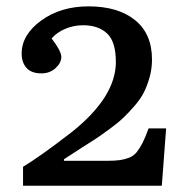

<svg xmlns="http://www.w3.org/2000/svg" viewBox="-20 -590 599 610"><path d="M53.2 0V-60.1Q108.9 -93.8 206.1 -168.9Q348.1 -281.2 348.1 -393.1Q348.1 -457.5 320.3 -483.6Q292.5 -509.8 244.1 -509.8Q213.9 -509.8 187 -498.3Q160.2 -486.8 144 -467.8Q174.8 -427.7 174.8 -409.2Q174.8 -390.1 156.5 -373.5Q138.2 -356.9 111.8 -356.9Q79.6 -356.9 64.2 -374.3Q48.8 -391.6 48.8 -419.9Q48.8 -479.5 110.8 -524.7Q172.9 -569.8 261.2 -569.8Q354.5 -569.8 408.7 -526.4Q462.9 -482.9 462.9 -400.9Q462.9 -372.6 455.6 -345.7Q448.2 -318.8 437.7 -297.6Q427.2 -276.4 408 -254.2Q388.7 -231.9 372.1 -216.1Q355.5 -200.2 328.9 -180.7Q302.2 -161.1 283.9 -148.9Q265.6 -136.7 235.8 -118.2L183.1 -84V-79.1H318.8Q344.7 -79.1 360.6 -81.3Q376.5 -83.5 390.6 -89.1Q404.8 -94.7 414.6 -106.9Q424.3 -119.1 433.1 -136.5Q441.9 -153.8 452.1 -182.1H507.8L494.1 0Z"/></svg>

Font: Literata Book Medium
Style: Regular
Weight: 500
Designer: Latin by Veronika Burian and Jose Scaglione. Greek by Irene Vlachou. Cyrillic by Vera Evstafieva
Foundry: TypeTogether
Version: Version 2.003;PS 002.003;hotconv 1.0.88;makeotf.lib2.5.64775